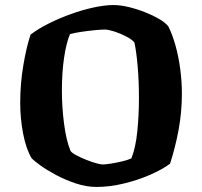

<svg xmlns="http://www.w3.org/2000/svg" viewBox="-20 -740 801 760"><path d="M362 0Q322 0 280 -14Q238 -28 201.5 -47.5Q165 -67 139.5 -85.5Q114 -104 105 -114Q83 -151 71.5 -211Q60 -271 60 -333Q60 -409 72.5 -482.5Q85 -556 101 -603Q131 -626 173 -647Q215 -668 261 -684.5Q307 -701 351 -710.5Q395 -720 429 -720Q457 -720 490 -712Q523 -704 554.5 -691.5Q586 -679 610.5 -664.5Q635 -650 646 -636Q662 -605 674.5 -560.5Q687 -516 693.5 -466Q700 -416 700 -370Q700 -297 687 -226.5Q674 -156 653 -92Q624 -70 575 -48.5Q526 -27 470 -13.5Q414 0 362 0ZM386 -89Q397 -89 419.5 -92.5Q442 -96 464.5 -101.5Q487 -107 500 -113Q517 -155 523.5 -220Q530 -285 530 -351Q530 -417 525 -476.5Q520 -536 512 -572Q502 -584 479 -596Q456 -608 432 -615.5Q408 -623 395 -623Q381 -623 355 -620.5Q329 -618 302 -614Q275 -610 257 -605Q242 -569 233.5 -510.5Q225 -452 225 -382Q225 -316 233.5 -250.5Q242 -185 259 -143Q264 -135 282 -125.5Q300 -116 321 -107.5Q342 -99 360.5 -94Q379 -89 386 -89Z"/></svg>

Font: Texturina ExtraBold
Style: Regular
Weight: 800
Designer: Guillermo Torres Carreño
Foundry: Omnibus-Type
Version: Version 1.002; ttfautohint (v1.8.3)